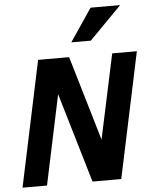

<svg xmlns="http://www.w3.org/2000/svg" viewBox="-61 -980 815 1030"><g transform="rotate(-5 346.5 -465.0)"><path d="M395 0 252 -482.9 149.9 0H18.1L161.1 -675.8H328.1L462.9 -220.2L560.1 -675.8H692.9L549.8 0ZM451.7 -753.9H346.7L465.8 -930.2H625Z"/></g></svg>

Font: Lorenzo Sans
Style: Bold Italic
Weight: 700
Italic angle: -12°
Foundry: Intel Corporation
Version: Version 1.00; ttfautohint (v1.5)